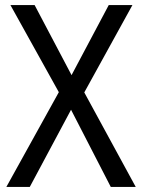

<svg xmlns="http://www.w3.org/2000/svg" viewBox="-20 -785 558 754"><path d="M513 -51H415L259 -354L97 -51H5L211 -423L21 -765H116L261 -490L407 -765H500L311 -422Z"/></svg>

Font: Noto Sans Tamil UI SemiCondensed
Style: Regular
Weight: 400
Width: 4
Designer: Jelle Bosma - Monotype Design Team
Foundry: Monotype Imaging Inc.
Version: Version 2.004; ttfautohint (v1.8.4.7-5d5b)